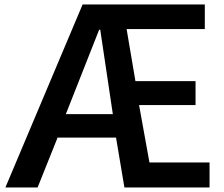

<svg xmlns="http://www.w3.org/2000/svg" viewBox="-20 -805 990 850"><path d="M907.7 24.9H530.8L493.7 -195.8H234.9L146.5 24.9H3.9L345.7 -785.2H886.7V-676.3H540.5L579.6 -445.8H845.7V-339.8H595.7L641.6 -85.9H907.7ZM479.5 -299.8 423.8 -673.3H418.9L271.5 -299.8Z"/></svg>

Font: FORM UDPGothic
Style: Bold
Weight: 700
Foundry: Pronama LLC
Version: Version 1.051